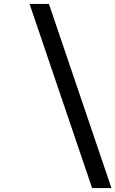

<svg xmlns="http://www.w3.org/2000/svg" viewBox="-20 -836 585 973"><path d="M129.9 -815.9H228L544.9 117.2H446.8Z"/></svg>

Font: Trueno
Style: Rg
Weight: 400
Designer: Julieta Ulanovsky
Foundry: Julieta Ulanovsky
Version: Version 3.001b